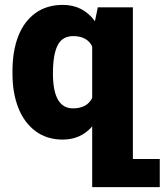

<svg xmlns="http://www.w3.org/2000/svg" viewBox="-20 -558 670 781"><path d="M629.9 88.9V203.1H355V-43.9Q308.6 9.8 234.9 9.8Q170.4 9.8 124.3 -24.7Q78.1 -59.1 54.4 -119.6Q30.8 -180.2 30.8 -257.3V-269.5Q30.8 -350.6 54.4 -411.1Q78.1 -471.7 124.3 -504.9Q170.4 -538.1 235.8 -538.1Q317.4 -538.1 366.2 -471.7L377.9 -528.3H520.5V88.9ZM355 -159.7V-369.1Q334.5 -411.1 277.8 -411.1Q232.9 -411.1 214.1 -373Q195.3 -335 195.3 -259.3Q195.3 -117.2 276.9 -117.2Q334 -117.2 355 -159.7Z"/></svg>

Font: Mardoto Black
Style: Regular
Weight: 900
Designer: Christian Robertson, Vahan Hovhannisyan
Foundry: Google
Version: Version 1.000